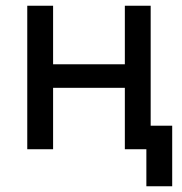

<svg xmlns="http://www.w3.org/2000/svg" viewBox="-20 -520 635 669"><path d="M415 -214H165V0H75V-500H165V-296H415V-500H505V-82H580V129H490V0H415Z"/></svg>

Font: Retni Sans Medium
Style: Regular
Weight: 500
Designer: Vitaly Kuzmin
Foundry: ParaType Ltd.
Version: Version 1.00;March 2, 2019;FontCreator 11.5.0.2425 64-bit; t